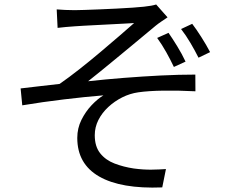

<svg xmlns="http://www.w3.org/2000/svg" viewBox="-20 -789 1040 852"><path d="M231.6 -747.3Q249.7 -745.9 269.1 -744.9Q288.5 -743.9 311.2 -743.9Q324.8 -743.9 354.2 -744.9Q383.5 -745.9 421.3 -747.4Q459.1 -748.9 498 -750.9Q537 -752.9 569.3 -755.1Q601.7 -757.3 618.8 -759.3Q636.5 -761.1 650.5 -763.7Q664.5 -766.3 673 -769.1L723.5 -712Q713.7 -705.4 697.3 -694.4Q680.9 -683.3 670.2 -674.4Q648 -656 618.4 -631.3Q588.9 -606.7 555.8 -579.3Q522.7 -552 489.4 -524.5Q456.1 -497 425.6 -472.2Q395.1 -447.3 371 -428.5Q447 -436.9 529.7 -443.4Q612.3 -449.9 693.5 -454Q774.7 -458 846.8 -458L847.2 -383.9Q773.8 -387.7 706.1 -386.8Q638.5 -385.9 593.3 -379.3Q556.6 -374 522.5 -357Q488.4 -339.9 460.5 -314.1Q432.6 -288.2 416.5 -256.3Q400.5 -224.4 400.5 -189.1Q400.5 -139 424.6 -108.8Q448.7 -78.5 488.3 -63.4Q528 -48.2 573.2 -41.4Q617.5 -35.5 653.5 -36.2Q689.6 -36.8 716.4 -38.8L700 42.6Q516.7 49.9 419.8 -5.9Q322.9 -61.7 322.9 -177.1Q322.9 -220 341.4 -257.1Q359.9 -294.2 386.6 -322.3Q413.3 -350.3 438.9 -365.9Q359.6 -359.5 264.2 -348Q168.8 -336.6 78.8 -321.6L71.5 -396.6Q112.1 -401.2 159.4 -406.9Q206.7 -412.6 244.5 -416.6Q285.4 -445 332.8 -482.3Q380.1 -519.5 426.7 -558.9Q473.2 -598.3 512.4 -632Q551.5 -665.7 575.1 -686.7Q561.9 -685.7 535.2 -684.4Q508.6 -683.1 476 -681.3Q443.4 -679.5 410.5 -677.9Q377.7 -676.3 351.7 -674.8Q325.7 -673.3 312.4 -672.3Q293.2 -671.3 272.6 -669.2Q252 -667.1 235.6 -665.3ZM727.8 -643.3Q745.6 -617.7 766.5 -583.7Q787.4 -549.7 803.4 -515.6L751.6 -491.9Q736 -524.7 717.5 -557.8Q699 -590.9 677.4 -620.7ZM832.9 -683.3Q850.7 -660.2 873.1 -625Q895.6 -589.8 912.3 -557.7L860.9 -533Q844.9 -565 825.1 -598.5Q805.3 -632.1 783.5 -660.2Z"/></svg>

Font: Noto Sans JP
Style: Regular
Weight: 100
Designer: Ryoko NISHIZUKA 西塚涼子 (kana, bopomofo & ideographs); Paul D. Hunt (Latin, Greek & Cyrillic); Sandoll Communications 산돌커뮤니
Foundry: Adobe
Version: Version 2.004;hotconv 1.0.118;makeotfexe 2.5.65603